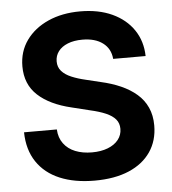

<svg xmlns="http://www.w3.org/2000/svg" viewBox="-53 -787 760 846"><g transform="rotate(-5 327.0 -363.5)"><path d="M332 10.7Q243.2 10.7 178.2 -16.6Q113.3 -43.9 77.4 -97.4Q41.5 -150.9 40 -228.5H185.1Q187 -191.4 206.1 -165.8Q225.1 -140.1 257.3 -127.2Q289.6 -114.3 331.1 -114.3Q371.1 -114.3 401.1 -126Q431.2 -137.7 447.8 -158.7Q464.4 -179.7 464.4 -207Q464.4 -231.9 450 -249Q435.5 -266.1 407.5 -278.3Q379.4 -290.5 337.9 -299.8L258.8 -319.3Q163.1 -341.8 110.6 -390.4Q58.1 -439 58.1 -518.1Q58.1 -584 93.5 -633.3Q128.9 -682.6 190.7 -710.2Q252.4 -737.8 332.5 -737.8Q413.6 -737.8 473.9 -710Q534.2 -682.1 567.9 -632.3Q601.6 -582.5 603 -516.6H459.5Q455.6 -562 421.6 -587.4Q387.7 -612.8 331.5 -612.8Q293.9 -612.8 266.6 -601.8Q239.3 -590.8 224.9 -571.5Q210.4 -552.2 210.4 -527.3Q210.4 -501.5 225.8 -484.1Q241.2 -466.8 268.3 -455.3Q295.4 -443.8 329.1 -436L395.5 -419.9Q443.8 -409.2 484.1 -391.4Q524.4 -373.5 553.7 -348.1Q583 -322.8 598.6 -288.1Q614.3 -253.4 614.3 -209Q614.3 -142.1 580.6 -92.5Q546.9 -43 483.9 -16.1Q420.9 10.7 332 10.7Z"/></g></svg>

Font: Inter 18pt
Style: Bold
Weight: 700
Designer: Rasmus Andersson
Foundry: rsms
Version: Version 4.001;git-66647c0bb